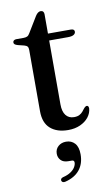

<svg xmlns="http://www.w3.org/2000/svg" viewBox="-92 -622 532 919"><g transform="rotate(-10 174.0 -162.5)"><path d="M68.5 -426.5 38 -434Q27.5 -437 23.5 -440.8Q19.5 -444.5 19.5 -449.5Q19.5 -456 24.2 -459.5Q29 -463 36.5 -463H71Q82.5 -463 89.5 -466.5Q96.5 -470 102 -480L148.5 -556.5Q154.5 -566 161 -570.5Q167.5 -575 174 -575Q181.5 -575 185.8 -570.2Q190 -565.5 190 -557.5V-119Q190 -84 204.2 -65.8Q218.5 -47.5 244 -47.5Q260.5 -47.5 270.5 -53Q280.5 -58.5 286.8 -66Q293 -73.5 298.2 -80.5Q303.5 -87.5 310.5 -90Q316 -90.5 319 -87.2Q322 -84 322 -76Q320.5 -53.5 305.5 -34.2Q290.5 -15 264.8 -3.2Q239 8.5 206 8.5Q151.5 8.5 119.8 -19.2Q88 -47 88 -103.5V-401.5Q88 -412.5 83.8 -418Q79.5 -423.5 68.5 -426.5ZM146 -429.5 146.5 -463H301Q309.5 -463 314 -459.8Q318.5 -456.5 318.5 -450Q318.5 -441 309.5 -435.2Q300.5 -429.5 281.5 -429.5ZM180.5 155.5Q156 155.5 143.8 142.5Q131.5 129.5 131.5 111Q131.5 89 146.8 75.2Q162 61.5 185 61.5Q211 61.5 227.2 79.2Q243.5 97 243.5 133Q243.5 178.5 219.5 208.2Q195.5 238 149.5 249.5Q141.5 251.5 136.8 249.2Q132 247 130.5 242Q129 237 131.8 232.8Q134.5 228.5 141.5 226.5Q164.5 221 179.2 211.2Q194 201.5 201.2 189.5Q208.5 177.5 208.5 166.5Q208.5 155.5 197 155.5Z"/></g></svg>

Font: Fraunces 48pt
Style: Regular
Weight: 400
Version: Version 1.000;[b76b70a41]